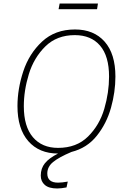

<svg xmlns="http://www.w3.org/2000/svg" viewBox="-20 -860 730 1088"><path d="M530 -808H312L318 -840H535ZM248 123Q248 175 309 175Q331 175 364 169L357 202Q327 208 304 208Q257 208 234 188Q211 168 211 135Q211 94 234.5 65Q258 36 309 10Q202 10 140.5 -60Q79 -130 79 -259Q79 -356 112 -456Q145 -556 218.5 -624.5Q292 -693 405 -693Q512 -693 573 -624Q634 -555 634 -426Q634 -339 609 -249.5Q584 -160 528.5 -90.5Q473 -21 385 1Q314 31 281 58Q248 85 248 123ZM309 -22Q414 -22 479 -86.5Q544 -151 571 -243.5Q598 -336 598 -426Q598 -542 547 -601.5Q496 -661 404 -661Q302 -661 237 -597Q172 -533 143.5 -440Q115 -347 115 -258Q115 -143 166.5 -82.5Q218 -22 309 -22Z"/></svg>

Font: FiraGO UltraLight
Style: Italic
Weight: 200
Italic angle: -8°
Designer: bBox Type GmbH
Foundry: bBox Type GmbH
Version: Version 1.001